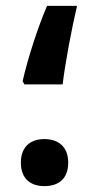

<svg xmlns="http://www.w3.org/2000/svg" viewBox="-20 -619 374 653"><path d="M63 -332H193C202 -406 223 -518 242 -599H140C109 -527 74 -419 57 -343ZM131 14C177 14 212 -9 212 -66C212 -122 176 -146 131 -146C86 -146 51 -122 51 -66C51 -9 86 14 131 14Z"/></svg>

Font: Noto Sans Arabic SemCond SemBd
Style: Regular
Weight: 600
Width: 4
Designer: Monotype Design Team, Nadine Chahine, Nizar Qandah and Khaled Hosny
Foundry: Monotype Imaging Inc.
Version: Version 2.012